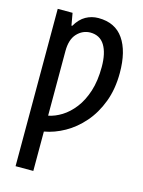

<svg xmlns="http://www.w3.org/2000/svg" viewBox="-140 -804 837 1124"><g transform="rotate(15 279.0 -242.5)"><path d="M314 -723.6Q415.5 -723.6 466.3 -650.1Q517.1 -576.7 517.1 -445.3Q517.1 -347.2 487.5 -269Q458 -190.9 408.7 -134.3Q359.4 -77.6 298.8 -43.7Q238.3 -9.8 176.3 1V239.7H68.8V-713.9H158.7L171.9 -639.6H176.3Q202.6 -684.6 237.8 -704.1Q272.9 -723.6 314 -723.6ZM289.1 -629.4Q242.7 -628.4 209.5 -592.8Q176.3 -557.1 176.3 -486.8V-95.2Q216.3 -103 256.6 -127.9Q296.9 -152.8 330.8 -196.5Q364.7 -240.2 385.3 -303.7Q405.8 -367.2 405.8 -451.7Q405.8 -535.6 377 -582.5Q348.1 -629.4 289.1 -629.4Z"/></g></svg>

Font: Open Sans Condensed SemiBold
Style: Regular
Weight: 600
Width: 3
Designer: Monotype Design Team
Foundry: Monotype Imaging Inc.
Version: Version 3.000; ttfautohint (v1.8.4)